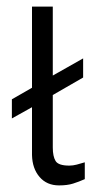

<svg xmlns="http://www.w3.org/2000/svg" viewBox="-20 -553 284 582"><path d="M237 -61V-10Q219 -2 201.5 3.5Q184 9 159 9Q122 9 100 -16.5Q78 -42 77 -83V-228L16 -194V-252L77 -287V-533H140V-324L232 -376V-318L140 -265V-106Q140 -79 148.5 -65Q157 -51 190 -51Q201 -51 212.5 -54Q224 -57 237 -61Z"/></svg>

Font: Cambay Devanagari
Style: Regular
Weight: 400
Designer: Pooja Saxena
Foundry: Pooja Saxena
Version: Version 1.180;PS 001.180;hotconv 1.0.70;makeotf.lib2.5.58329